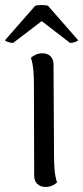

<svg xmlns="http://www.w3.org/2000/svg" viewBox="-53 -733 331 764"><path d="M-1 -562 113 -649 226 -562C234 -562 254 -567 258 -573L138 -710C126 -714 99 -714 87 -710L-33 -573C-30 -567 -9 -562 -1 -562ZM162 -114 160 -477C160 -505 142 -521 115 -521C93 -521 78 -510 70 -503C80 -474 82 -435 82 -396L83 -33C83 -6 102 11 128 11C151 11 167 0 174 -7C164 -36 162 -75 162 -114Z"/></svg>

Font: Arima Koshi
Style: Regular
Weight: 400
Designer: Joana Correia and Natanael Gama
Foundry: NDISCOVER
Version: Version 1.019;PS 001.019;hotconv 1.0.88;makeotf.lib2.5.64775